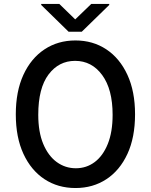

<svg xmlns="http://www.w3.org/2000/svg" viewBox="-20 -942 764 972"><path d="M663.7 -363.3Q663.7 -246.4 625.2 -163Q586.6 -79.5 518.6 -34.8Q450.6 9.9 362.2 9.9Q273.4 9.9 205.4 -34.8Q137.4 -79.5 98.7 -163Q60 -246.4 60 -363.3Q60 -479.4 98.5 -563.2Q137.1 -647 205.3 -692.1Q273.4 -737.2 361.9 -737.2Q450.3 -737.2 518.3 -692.1Q586.3 -647 625 -563.2Q663.7 -479.4 663.7 -363.3ZM550.1 -360.8Q550.1 -490.1 497.3 -562Q444.6 -633.9 360.1 -633.9Q277.7 -633.9 225.7 -564.8Q173.7 -495.7 173.7 -360.8Q173.7 -273.8 198.9 -213.4Q224.1 -153.1 267.2 -121.6Q310.4 -90.2 364 -90.2Q417.6 -90.2 459.5 -121.6Q501.4 -153.1 525.7 -213.4Q550.1 -273.8 550.1 -360.8ZM280.2 -922.2 360.8 -843.8 442.1 -922.2H533V-916.9L393.8 -781.2H327.4L188.6 -916.9V-922.2Z"/></svg>

Font: Interface Medium
Style: Regular
Weight: 500
Designer: Rasmus Andersson
Foundry: rsms
Version: Version 1.8